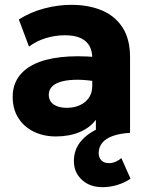

<svg xmlns="http://www.w3.org/2000/svg" viewBox="-20 -550 620 795"><path d="M404.5 225Q351.5 225 318.5 194Q285.5 163 286 116Q286 70 314.5 35.5Q343 1 393 -20Q443 -41 508 -44.5L518.5 0Q476 2.5 447 13Q418 23.5 403.5 41.2Q389 59 388.5 83Q388.5 102 399.5 113.8Q410.5 125.5 431.5 125.5Q445 125.5 458.5 119.8Q472 114 482.5 104.5L520.5 190Q495 207 465.2 216Q435.5 225 404.5 225ZM211.5 15Q160.5 15 120 -4.8Q79.5 -24.5 56 -61.2Q32.5 -98 32.5 -149.5Q32.5 -193.5 54.2 -227.5Q76 -261.5 120 -283.5Q164 -305.5 230.8 -313.2Q297.5 -321 387 -313L388.5 -211Q341 -219.5 302.8 -219.8Q264.5 -220 237.8 -213.2Q211 -206.5 196.5 -192.5Q182 -178.5 182 -158Q182 -131.5 202.2 -117.5Q222.5 -103.5 256.5 -103.5Q286 -103.5 309.8 -114Q333.5 -124.5 347.8 -144.8Q362 -165 362 -194.5V-311Q362 -338.5 350.5 -359.5Q339 -380.5 314.2 -392.2Q289.5 -404 248.5 -404Q209 -404 170 -392.2Q131 -380.5 100 -357L58 -469.5Q107.5 -500.5 164 -515.2Q220.5 -530 275 -530Q347 -530 401.8 -507Q456.5 -484 487.5 -436Q518.5 -388 518.5 -313V0H377V-54Q352.5 -21 309.5 -3Q266.5 15 211.5 15Z"/></svg>

Font: Geologica Roman
Style: Bold
Weight: 700
Designer: Sindre Bremnes, Frode Helland
Foundry: Monokrom Skriftforlag AS
Version: Version 1.010;gftools[0.9.28]